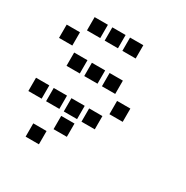

<svg xmlns="http://www.w3.org/2000/svg" viewBox="-156 -620 912 939"><g transform="rotate(30 300.0 -150.5)"><path d="M114 -488Q113 -488 113 -488Q113 -488 113 -487V-414Q113 -413 113 -413Q113 -413 114 -413H187Q188 -413 188 -413Q188 -413 188 -414V-487Q188 -488 188 -488Q188 -488 187 -488ZM214 -488Q213 -488 213 -488Q213 -488 213 -487V-414Q213 -413 213 -413Q213 -413 214 -413H287Q288 -413 288 -413Q288 -413 288 -414V-487Q288 -488 288 -488Q288 -488 287 -488ZM314 -488Q313 -488 313 -488Q313 -488 313 -487V-414Q313 -413 313 -413Q313 -413 314 -413H387Q388 -413 388 -413Q388 -413 388 -414V-487Q388 -488 388 -488Q388 -488 387 -488ZM14 -388Q13 -388 13 -388Q13 -388 13 -387V-314Q13 -313 13 -313Q13 -313 14 -313H87Q88 -313 88 -313Q88 -313 88 -314V-387Q88 -388 88 -388Q88 -388 87 -388ZM114 -288Q113 -288 113 -288Q113 -288 113 -287V-214Q113 -213 113 -213Q113 -213 114 -213H187Q188 -213 188 -213Q188 -213 188 -214V-287Q188 -288 188 -288Q188 -288 187 -288ZM214 -288Q213 -288 213 -288Q213 -288 213 -287V-214Q213 -213 213 -213Q213 -213 214 -213H287Q288 -213 288 -213Q288 -213 288 -214V-287Q288 -288 288 -288Q288 -288 287 -288ZM314 -288Q313 -288 313 -288Q313 -288 313 -287V-214Q313 -213 313 -213Q313 -213 314 -213H387Q388 -213 388 -213Q388 -213 388 -214V-287Q388 -288 388 -288Q388 -288 387 -288ZM414 -188Q413 -188 413 -188Q413 -188 413 -187V-114Q413 -113 413 -113Q413 -113 414 -113H487Q488 -113 488 -113Q488 -113 488 -114V-187Q488 -188 488 -188Q488 -188 487 -188ZM14 -88Q13 -88 13 -88Q13 -88 13 -87V-14Q13 -13 13 -13Q13 -13 14 -13H87Q88 -13 88 -13Q88 -13 88 -14V-87Q88 -88 88 -88Q88 -88 87 -88ZM114 -88Q113 -88 113 -88Q113 -88 113 -87V-14Q113 -13 113 -13Q113 -13 114 -13H187Q188 -13 188 -13Q188 -13 188 -14V-87Q188 -88 188 -88Q188 -88 187 -88ZM214 -88Q213 -88 213 -88Q213 -88 213 -87V-14Q213 -13 213 -13Q213 -13 214 -13H287Q288 -13 288 -13Q288 -13 288 -14V-87Q288 -88 288 -88Q288 -88 287 -88ZM314 -88Q313 -88 313 -88Q313 -88 313 -87V-14Q313 -13 313 -13Q313 -13 314 -13H387Q388 -13 388 -13Q388 -13 388 -14V-87Q388 -88 388 -88Q388 -88 387 -88ZM214 12Q213 12 213 12Q213 12 213 13V86Q213 87 213 87Q213 87 214 87H287Q288 87 288 87Q288 87 288 86V13Q288 12 288 12Q288 12 287 12ZM114 112Q113 112 113 112Q113 112 113 113V186Q113 187 113 187Q113 187 114 187H187Q188 187 188 187Q188 187 188 186V113Q188 112 188 112Q188 112 187 112Z"/></g></svg>

Font: Doto
Style: Bold
Weight: 700
Monospace: yes
Version: Version 1.000